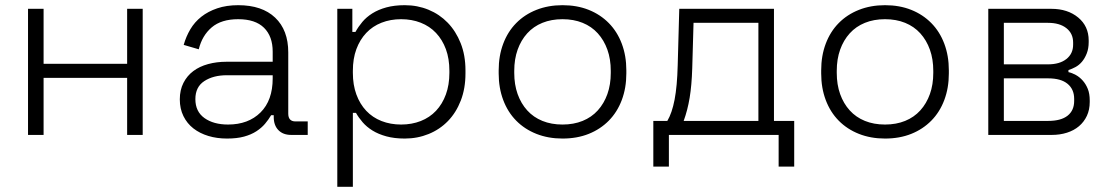

<svg xmlns="http://www.w3.org/2000/svg" viewBox="-20 -520 4275 740"><path d="M530 -486V0H470V-220H148V0H88V-486H148V-274H470V-486Z M859 -40Q937 -40 984 -86.5Q1031 -133 1031 -218V-230H854Q802 -230 767.5 -207.5Q733 -185 733 -138Q733 -90 768 -65Q803 -40 859 -40ZM855 14Q816 14 783 4Q750 -6 725.5 -25Q701 -44 687 -72.5Q673 -101 673 -137Q673 -173 687 -200.5Q701 -228 725 -246Q749 -264 782 -273Q815 -282 853 -282H1031V-321Q1031 -380 997.5 -413Q964 -446 898 -446Q833 -446 796 -414.5Q759 -383 746 -330L688 -347Q697 -379 713.5 -407Q730 -435 756 -455.5Q782 -476 817.5 -488Q853 -500 898 -500Q990 -500 1040.5 -452Q1091 -404 1091 -318V-82Q1091 -52 1119 -52H1166V0H1102Q1071 0 1053 -18.5Q1035 -37 1035 -69V-76H1025Q1015 -59 1001.5 -43Q988 -27 968 -14Q948 -1 920.5 6.5Q893 14 855 14Z M1526 -40Q1567 -40 1601.5 -53.5Q1636 -67 1660.5 -93Q1685 -119 1698.5 -156Q1712 -193 1712 -239V-247Q1712 -294 1698.5 -330.5Q1685 -367 1660.5 -393Q1636 -419 1601.5 -432.5Q1567 -446 1526 -446Q1485 -446 1450.5 -432.5Q1416 -419 1391.5 -393Q1367 -367 1353.5 -330.5Q1340 -294 1340 -247V-239Q1340 -193 1353.5 -156Q1367 -119 1391.5 -93Q1416 -67 1450.5 -53.5Q1485 -40 1526 -40ZM1340 200H1280V-486H1338V-397H1350Q1361 -417 1376.5 -435.5Q1392 -454 1415 -468.5Q1438 -483 1469 -491.5Q1500 -500 1540 -500Q1589 -500 1631.5 -482.5Q1674 -465 1705.5 -432.5Q1737 -400 1755.5 -353.5Q1774 -307 1774 -249V-237Q1774 -179 1756 -132.5Q1738 -86 1706.5 -53.5Q1675 -21 1632 -3.5Q1589 14 1540 14Q1500 14 1469 5.5Q1438 -3 1415.5 -17Q1393 -31 1377.5 -49Q1362 -67 1352 -85H1340Z M2148 14Q2093 14 2047.5 -4Q2002 -22 1969.5 -55Q1937 -88 1919.5 -134.5Q1902 -181 1902 -237V-249Q1902 -305 1919.5 -351.5Q1937 -398 1969.5 -431Q2002 -464 2047.5 -482Q2093 -500 2148 -500Q2204 -500 2249 -482Q2294 -464 2326.5 -431Q2359 -398 2376.5 -351.5Q2394 -305 2394 -249V-237Q2394 -181 2376.5 -134.5Q2359 -88 2326.5 -55Q2294 -22 2249 -4Q2204 14 2148 14ZM2148 -40Q2191 -40 2225.5 -54Q2260 -68 2284 -94.5Q2308 -121 2321 -157.5Q2334 -194 2334 -239V-247Q2334 -292 2321 -328.5Q2308 -365 2284 -391.5Q2260 -418 2225.5 -432Q2191 -446 2148 -446Q2105 -446 2070.5 -432Q2036 -418 2012 -391.5Q1988 -365 1975 -328.5Q1962 -292 1962 -247V-239Q1962 -194 1975 -157.5Q1988 -121 2012 -94.5Q2036 -68 2070.5 -54Q2105 -40 2148 -40Z M2598 -486H2963V-54H3041V122H2981V0H2558V122H2498V-54H2552Q2570 -84 2580 -136Q2590 -188 2592 -269ZM2903 -54V-432H2653L2648 -257Q2646 -191 2638 -143Q2630 -95 2615 -54Z M3391 14Q3336 14 3290.5 -4Q3245 -22 3212.5 -55Q3180 -88 3162.5 -134.5Q3145 -181 3145 -237V-249Q3145 -305 3162.5 -351.5Q3180 -398 3212.5 -431Q3245 -464 3290.5 -482Q3336 -500 3391 -500Q3447 -500 3492 -482Q3537 -464 3569.5 -431Q3602 -398 3619.5 -351.5Q3637 -305 3637 -249V-237Q3637 -181 3619.5 -134.5Q3602 -88 3569.5 -55Q3537 -22 3492 -4Q3447 14 3391 14ZM3391 -40Q3434 -40 3468.5 -54Q3503 -68 3527 -94.5Q3551 -121 3564 -157.5Q3577 -194 3577 -239V-247Q3577 -292 3564 -328.5Q3551 -365 3527 -391.5Q3503 -418 3468.5 -432Q3434 -446 3391 -446Q3348 -446 3313.5 -432Q3279 -418 3255 -391.5Q3231 -365 3218 -328.5Q3205 -292 3205 -247V-239Q3205 -194 3218 -157.5Q3231 -121 3255 -94.5Q3279 -68 3313.5 -54Q3348 -40 3391 -40Z M3849 -218V-54H4020Q4069 -54 4094.5 -74Q4120 -94 4120 -131V-139Q4120 -176 4094.5 -197Q4069 -218 4020 -218ZM3849 -432V-272H4019Q4064 -272 4090 -292.5Q4116 -313 4116 -348V-356Q4116 -391 4090 -411.5Q4064 -432 4019 -432ZM3789 0V-486H4032Q4095 -486 4135.5 -452.5Q4176 -419 4176 -364V-358Q4176 -333 4168.5 -314Q4161 -295 4150 -282Q4139 -269 4125 -261.5Q4111 -254 4098 -250V-242Q4112 -239 4126.5 -231Q4141 -223 4153 -209.5Q4165 -196 4172.5 -177.5Q4180 -159 4180 -133V-127Q4180 -97 4169 -73.5Q4158 -50 4138.5 -33.5Q4119 -17 4092 -8.5Q4065 0 4034 0Z"/></svg>

Font: Space Grotesk Light
Style: Regular
Weight: 300
Designer: Florian Karsten
Foundry: Florian Karsten
Version: Version 2.000